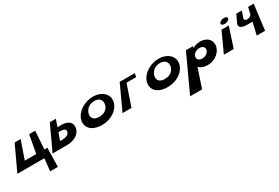

<svg xmlns="http://www.w3.org/2000/svg" viewBox="89 -1863 5085 3495"><g transform="rotate(-30 2631.5 -116.0)"><path d="M472.7 -142H231.7L362.6 -520H236.6L-4.7 -2H562.3L534.7 257H696.7L705.4 -140H643.4L667.6 -520H541.6Z M1034.3 -2C1195.3 -2 1322.6 -76 1335.8 -208C1346.7 -318 1259.9 -372 1136.9 -372H1050.9L1102.6 -520H975.6L735.3 -2ZM1063.5 -284C1124.5 -284 1178.2 -269 1165.4 -212C1151 -150 1082.9 -130 1014.9 -130H966.9L1020.5 -284Z M1509.8 -319C1434 -157 1532 0 1775 0C2011 0 2180 -157 2171.8 -319C2165.6 -448 2038.4 -532 1885.4 -532C1735.4 -532 1570.6 -448 1509.8 -319ZM1671.8 -319C1695.5 -389 1765 -451 1869 -451C1973 -451 2015.5 -389 2010.8 -319C2004.9 -241 1942.6 -154 1806.6 -154C1668.6 -154 1644.9 -241 1671.8 -319Z M2749.1 -445 2761.6 -520H2444.6L2205.3 -2H2393.3L2545.1 -445Z M2889.8 -319C2814 -157 2912 0 3155 0C3391 0 3560 -157 3551.8 -319C3545.6 -448 3418.4 -532 3265.4 -532C3115.4 -532 2950.6 -448 2889.8 -319ZM3051.8 -319C3075.5 -389 3145 -451 3249 -451C3353 -451 3395.5 -389 3390.8 -319C3384.9 -241 3322.6 -154 3186.6 -154C3048.6 -154 3024.9 -241 3051.8 -319Z M4292.7 -240C4294.4 -349 4206 -425 4077 -425C4017 -425 3959.1 -406 3918.1 -380H3916.1L3927.7 -416H3776.7L3423.7 348H3675.7L3809 -52C3843.4 -9 3903.4 17 3985.4 17C4162.4 17 4289.7 -109 4292.7 -240ZM4105.7 -240C4095.7 -181 4031.8 -136 3959.8 -136C3889.8 -136 3847.7 -181 3867.7 -240C3884.8 -293 3943.2 -328 4007.2 -328C4074.2 -328 4113.8 -293 4105.7 -240Z M4667.8 -580C4710.8 -580 4739.4 -558 4731.3 -531C4721.8 -502 4675 -477 4628 -477C4580 -477 4552.8 -502 4566.3 -531C4579.4 -558 4624.8 -580 4667.8 -580ZM4334 0H4541L4677.7 -416H4524.7Z M5268.7 -534H5151.7L5120.2 -400C5113.9 -372 5066.8 -345 5024.8 -345C4980.8 -345 4962.9 -372 4973.2 -400L5020.7 -534H4903.7L4828.2 -374C4789.4 -290 4884.8 -260 4962.8 -260H5086.8L5026.3 -2H5202.3Z"/></g></svg>

Font: Hussar Milosc
Style: Obl
Weight: 700
Foundry: Cannot Into Space Fonts
Version: Version 1.02